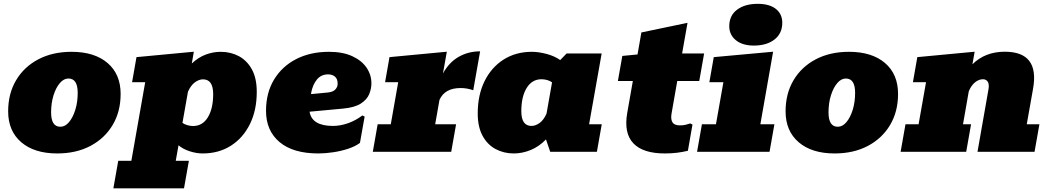

<svg xmlns="http://www.w3.org/2000/svg" viewBox="-20 -808 5596 1022"><path d="M284.7 8.8Q162.6 8.8 93 -51Q23.4 -110.8 23.4 -215.3Q23.4 -310.1 65.9 -381.3Q108.4 -452.6 184.3 -492.4Q260.3 -532.2 360.8 -532.2Q482.9 -532.2 552.5 -472.7Q622.1 -413.1 622.1 -308.1Q622.1 -213.9 579.6 -142.6Q537.1 -71.3 461.2 -31.2Q385.3 8.8 284.7 8.8ZM301.3 -133.3Q326.7 -133.3 347.4 -158Q368.2 -182.6 380.9 -223.6Q393.6 -264.6 393.6 -314Q393.6 -390.1 344.2 -390.1Q319.3 -390.1 298.3 -365.5Q277.3 -340.8 264.6 -299.8Q252 -258.8 252 -209.5Q252 -133.3 301.3 -133.3Z M583.5 194.3 609.4 47.9H679.2L752.9 -370.6H683.1L706.5 -503.9L1011.7 -532.7L1001 -470.2Q1036.6 -503.4 1075.9 -517.8Q1115.2 -532.2 1155.3 -532.2Q1208 -532.2 1251.5 -509Q1294.9 -485.8 1320.8 -438.7Q1346.7 -391.6 1346.7 -318.8Q1346.7 -221.2 1310.3 -147.5Q1273.9 -73.7 1209.2 -32.5Q1144.5 8.8 1058.6 8.8Q1025.9 8.8 990 -2.7Q954.1 -14.2 930.2 -34.7L915.5 47.9H985.4L959.5 194.3ZM1007.3 -137.2Q1058.1 -137.2 1086.4 -183.6Q1114.7 -230 1114.7 -307.1Q1114.7 -385.7 1060.5 -385.7Q1039.6 -385.7 1017.8 -370.1Q996.1 -354.5 980.5 -319.8L951.2 -153.8Q962.4 -146 977.8 -141.6Q993.2 -137.2 1007.3 -137.2Z M1674.3 8.8Q1540 8.8 1468 -51.8Q1396 -112.3 1396 -217.8Q1396 -313.5 1438.5 -384Q1481 -454.6 1556.4 -493.4Q1631.8 -532.2 1731.4 -532.2Q1804.7 -532.2 1855 -509Q1905.3 -485.8 1931.2 -447.8Q1957 -409.7 1957 -364.3Q1957 -335.9 1945.3 -307.1Q1933.6 -278.3 1901.1 -257.1Q1868.7 -235.8 1806.6 -230L1627.9 -213.4Q1640.1 -137.7 1752.4 -137.7Q1791 -137.7 1831.8 -151.9Q1872.6 -166 1908.7 -193.4L1920.9 -187.5L1896 -47.4Q1872.1 -29.3 1834.2 -16.6Q1796.4 -3.9 1754.2 2.4Q1711.9 8.8 1674.3 8.8ZM1636.7 -315.9 1635.7 -307.1 1723.1 -315.4Q1752 -317.9 1764.6 -331.3Q1777.3 -344.7 1777.3 -362.3Q1777.3 -388.2 1762.9 -400.1Q1748.5 -412.1 1727.1 -412.1Q1689.5 -412.1 1667.2 -385Q1645 -357.9 1636.7 -315.9Z M1964.4 0 1990.2 -146.5H2060.1L2099.6 -370.6H2029.8L2053.2 -503.9L2358.4 -532.7L2337.9 -417Q2370.1 -476.1 2421.4 -505.4Q2472.7 -534.7 2535.6 -534.7L2499 -327.6Q2466.3 -339.4 2431.6 -339.4Q2347.7 -339.4 2319.3 -276.4L2296.4 -146.5H2407.7L2381.8 0Z M2714.4 8.8Q2662.1 8.8 2618.4 -14.4Q2574.7 -37.6 2548.8 -85Q2522.9 -132.3 2522.9 -204.6Q2522.9 -302.2 2559.3 -376Q2595.7 -449.7 2660.6 -491Q2725.6 -532.2 2811 -532.2Q2847.2 -532.2 2889.9 -520.8Q2932.6 -509.3 2961.9 -488.3L2996.1 -523.4H3182.6L3115.7 -146.5H3183.1L3157.2 0H2908.7L2886.2 -65.9Q2849.6 -27.8 2804.9 -9.5Q2760.3 8.8 2714.4 8.8ZM2809.1 -137.7Q2830.1 -137.7 2852.1 -153.3Q2874 -168.9 2889.2 -203.6L2918.5 -369.6Q2907.7 -377.9 2892.1 -382.1Q2876.5 -386.2 2862.3 -386.2Q2812 -386.2 2783.4 -339.8Q2754.9 -293.5 2754.9 -216.3Q2754.9 -137.7 2809.1 -137.7Z M3518.6 8.8Q3402.3 8.8 3351.1 -45.4Q3299.8 -99.6 3318.8 -207.5L3348.6 -377H3269L3292.5 -510.3L3373.5 -518.1L3394 -635.3L3639.6 -686.5L3610.8 -523.4H3728L3702.1 -377H3585L3554.7 -204.1Q3549.3 -173.8 3559.3 -157.2Q3569.3 -140.6 3599.1 -140.6Q3617.2 -140.6 3630.1 -144Q3643.1 -147.5 3653.8 -150.9L3666 -145L3641.6 -5.4Q3612.8 1.5 3583.5 5.1Q3554.2 8.8 3518.6 8.8Z M3690.4 0 3716.3 -146.5H3791L3830.6 -370.6H3755.9L3779.3 -503.9L4095.2 -532.7L4027.3 -146.5H4102.1L4076.2 0ZM3992.7 -565.4Q3932.1 -565.4 3897 -594Q3861.8 -622.6 3861.8 -668.5Q3861.8 -725.1 3903.3 -756.3Q3944.8 -787.6 4013.2 -787.6Q4075.7 -787.6 4109.9 -760.5Q4144 -733.4 4144 -687Q4144 -629.9 4102.5 -597.7Q4061 -565.4 3992.7 -565.4Z M4422.9 8.8Q4300.8 8.8 4231.2 -51Q4161.6 -110.8 4161.6 -215.3Q4161.6 -310.1 4204.1 -381.3Q4246.6 -452.6 4322.5 -492.4Q4398.4 -532.2 4499 -532.2Q4621.1 -532.2 4690.7 -472.7Q4760.3 -413.1 4760.3 -308.1Q4760.3 -213.9 4717.8 -142.6Q4675.3 -71.3 4599.4 -31.2Q4523.4 8.8 4422.9 8.8ZM4439.5 -133.3Q4464.8 -133.3 4485.6 -158Q4506.3 -182.6 4519 -223.6Q4531.7 -264.6 4531.7 -314Q4531.7 -390.1 4482.4 -390.1Q4457.5 -390.1 4436.5 -365.5Q4415.5 -340.8 4402.8 -299.8Q4390.1 -258.8 4390.1 -209.5Q4390.1 -133.3 4439.5 -133.3Z M4773.9 0 4799.8 -146.5H4869.6L4909.2 -370.6H4839.4L4862.8 -503.9L5168 -532.7L5156.2 -465.8Q5223.6 -532.7 5328.6 -532.7Q5513.7 -532.7 5479 -336.4L5445.3 -146.5H5512.7L5486.8 0H5183.1L5241.2 -330.1Q5246.6 -358.9 5238 -372.6Q5229.5 -386.2 5211.9 -386.2Q5190.9 -386.2 5170.4 -370.1Q5149.9 -354 5136.7 -321.8L5106 -146.5H5148.9L5123 0Z"/></svg>

Font: Bevan
Style: Italic
Weight: 400
Italic angle: -10°
Designer: Vernon Adams
Foundry: Vernon Adams
Version: Version 2.100; ttfautohint (v1.8.3)